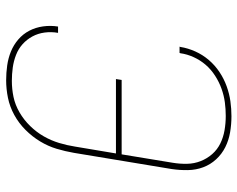

<svg xmlns="http://www.w3.org/2000/svg" viewBox="-96 -688 791 640"><g transform="rotate(90 300.0 -367.5)"><path d="M247 8Q222 8 197.5 4.5Q173 1 151 -8Q129 -17 111 -32.5Q93 -48 82 -69Q71 -90 67.5 -115Q64 -140 68 -165H89Q85 -142 88 -120Q91 -98 101 -79.5Q111 -61 126.5 -47Q142 -33 162.5 -25Q183 -17 205 -14Q227 -11 249 -11Q276 -11 302.5 -16.5Q329 -22 354 -36.5Q379 -51 399.5 -72Q420 -93 434 -117.5Q448 -142 456 -168.5Q464 -195 468 -221L491 -358H243L246 -377H494L522 -547Q526 -571 525.5 -595Q525 -619 516.5 -640.5Q508 -662 493 -679Q478 -696 457.5 -706Q437 -716 413.5 -720Q390 -724 366 -724Q343 -724 320.5 -721Q298 -718 275.5 -710Q253 -702 232 -688.5Q211 -675 195.5 -657Q180 -639 170 -617Q160 -595 157 -573L156 -570H135L136 -573Q140 -598 151 -622.5Q162 -647 179.5 -667.5Q197 -688 219.5 -703Q242 -718 267 -727Q292 -736 317 -739.5Q342 -743 367 -743Q394 -743 420.5 -738.5Q447 -734 470 -722.5Q493 -711 510.5 -692Q528 -673 537 -649Q546 -625 546.5 -598Q547 -571 543 -544L489 -218Q484 -189 475.5 -160.5Q467 -132 451 -105.5Q435 -79 412.5 -56.5Q390 -34 362.5 -19Q335 -4 305.5 2Q276 8 247 8Z"/></g></svg>

Font: Iosevka Aile Thin
Style: Italic
Weight: 100
Italic angle: -9°
Designer: Belleve Invis
Foundry: Belleve Invis
Version: Version 31.1.0; ttfautohint (v1.8.4)